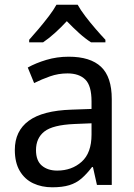

<svg xmlns="http://www.w3.org/2000/svg" viewBox="-20 -786 571 816"><path d="M272 -545Q364 -545 409.5 -502Q455 -459 455 -365V0H392L375 -76H371Q349 -47 326.5 -27.5Q304 -8 274.5 1Q245 10 202 10Q157 10 121 -7Q85 -24 64 -59.5Q43 -95 43 -149Q43 -229 102 -272.5Q161 -316 284 -320L369 -323V-355Q369 -422 342.5 -448Q316 -474 267 -474Q228 -474 192.5 -461.5Q157 -449 125 -433L98 -499Q132 -518 177 -531.5Q222 -545 272 -545ZM296 -259Q204 -255 168.5 -227Q133 -199 133 -148Q133 -103 158 -82Q183 -61 223 -61Q285 -61 327 -98.5Q369 -136 369 -214V-262ZM310 -766Q322 -744 343 -716.5Q364 -689 387 -662.5Q410 -636 428 -617V-606H367Q342 -622 316 -645.5Q290 -669 264 -696Q239 -669 213.5 -646Q188 -623 163 -606H104V-617Q122 -637 144 -663Q166 -689 187 -716.5Q208 -744 220 -766Z"/></svg>

Font: Noto Sans Display
Style: Regular
Weight: 400
Designer: Monotype Design Team
Foundry: Monotype Imaging Inc.
Version: Version 2.003